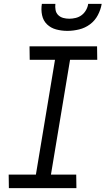

<svg xmlns="http://www.w3.org/2000/svg" viewBox="-20 -975 547 995"><path d="M376 0H26L25 -70H166L265 -665H134L133 -735H483L484 -665H343L244 -70H375ZM329 -815Q299 -815 271 -822.5Q243 -830 223.5 -849Q204 -868 198 -896.5Q192 -925 197 -955H267Q265 -939 268 -923Q271 -907 282 -896.5Q293 -886 308 -882Q323 -878 339 -878Q355 -878 372 -882Q389 -886 403 -896.5Q417 -907 426 -923Q435 -939 437 -955H507Q502 -925 487 -896.5Q472 -868 446.5 -849Q421 -830 390 -822.5Q359 -815 329 -815Z"/></svg>

Font: Iosevka Term Curly
Style: Italic
Weight: 400
Italic angle: -9°
Designer: Belleve Invis
Foundry: Belleve Invis
Version: Version 32.3.0